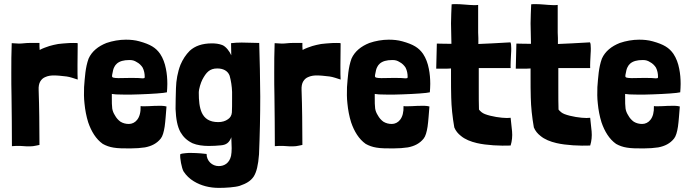

<svg xmlns="http://www.w3.org/2000/svg" viewBox="-20 -708 3349 934"><path d="M112 4C122 4 132 4 141 3C150 2 161 -1 172 -3C172 -34 171 -127 171 -141C171 -165 169 -248 168 -269C167 -288 170 -302 176 -312C182 -322 190 -329 200 -333C213 -339 227 -341 241 -341C262 -341 276 -339 304 -336C320 -334 342 -326 358 -321C357 -330 357 -357 357 -391C357 -400 358 -474 358 -497C358 -499 349 -499 339 -499C328 -499 316 -499 308 -498C294 -497 279 -496 263 -494C247 -491 233 -488 220 -484C208 -480 187 -473 173 -465C173 -473 171 -491 172 -481V-499H122C103 -499 91 -496 72 -496C68 -496 39 -498 37 -498C35 -450 35 -402 35 -355C35 -317 35 -280 36 -243C37 -161 38 -79 38 3C54 2 68 1 80 2C91 3 102 3 112 4Z M614 14C640 14 666 12 685 9C717 3 743 -10 762 -34C771 -45 777 -66 781 -92C785 -120 787 -155 790 -190C777 -194 755 -194 732 -193C714 -192 696 -191 681 -191C674 -191 669 -191 664 -192C665 -162 659 -140 647 -125C637 -112 622 -105 607 -105C593 -105 579 -108 566 -116C555 -124 546 -134 539 -147C532 -158 528 -168 526 -180C524 -195 524 -211 524 -233V-251C534 -249 552 -248 575 -248C600 -247 630 -248 659 -249C718 -251 778 -255 792 -259C793 -272 794 -286 794 -300C794 -325 792 -350 787 -374C782 -400 773 -425 759 -446C738 -476 712 -492 658 -507C637 -513 614 -515 592 -515C561 -515 527 -509 498 -499C478 -491 460 -481 445 -468C431 -456 419 -441 411 -423C395 -379 393 -333 389 -284C388 -258 388 -231 391 -205C394 -173 400 -142 409 -113C424 -69 447 -31 480 -8C496 1 513 7 532 10C553 14 584 14 614 14ZM672 -327C663 -328 648 -329 621 -329C591 -329 570 -328 556 -328C545 -328 538 -329 533 -330C527 -331 525 -334 525 -338C525 -342 526 -346 527 -351C529 -362 531 -373 536 -382C539 -388 543 -394 549 -399C562 -410 581 -416 610 -416C625 -416 634 -413 645 -406C657 -400 667 -390 674 -379C681 -365 684 -350 684 -334C684 -328 683 -327 672 -327Z M1045 206C1078 206 1124 203 1146 196C1178 185 1199 173 1214 151C1228 129 1236 96 1240 43C1244 -53 1246 -147 1246 -238C1245 -329 1244 -416 1241 -499C1212 -499 1185 -501 1156 -501C1138 -501 1121 -500 1104 -498L1105 -439C1097 -458 1079 -482 1061 -489C1045 -495 1028 -497 1011 -497C963 -497 928 -484 903 -461C884 -442 869 -419 858 -393C844 -357 837 -317 836 -279C835 -243 834 -209 834 -178C836 -129 843 -92 858 -65C872 -41 890 -24 917 -11C938 -2 967 2 995 2C1015 2 1036 1 1054 -1C1079 -3 1095 -12 1106 -42C1104 -42 1107 -15 1107 13C1107 26 1106 40 1104 50C1096 85 1072 100 1044 100C1012 100 985 75 985 41C977 40 967 39 956 38C942 37 925 36 910 36C900 36 891 36 884 37C873 38 864 39 857 42C854 59 864 111 873 126C886 146 903 162 923 174C959 196 1001 206 1045 206ZM1042 -114C998 -114 975 -132 962 -159C950 -185 947 -219 947 -257C947 -276 957 -306 964 -320C983 -356 1000 -375 1037 -375C1065 -375 1088 -364 1097 -340C1104 -315 1108 -288 1109 -261V-229C1109 -202 1109 -173 1108 -161C1107 -147 1100 -135 1089 -128C1077 -119 1060 -114 1042 -114Z M1391 4C1401 4 1411 4 1420 3C1429 2 1440 -1 1451 -3C1451 -34 1450 -127 1450 -141C1450 -165 1448 -248 1447 -269C1446 -288 1449 -302 1455 -312C1461 -322 1469 -329 1479 -333C1492 -339 1506 -341 1520 -341C1541 -341 1555 -339 1583 -336C1599 -334 1621 -326 1637 -321C1636 -330 1636 -357 1636 -391C1636 -400 1637 -474 1637 -497C1637 -499 1628 -499 1618 -499C1607 -499 1595 -499 1587 -498C1573 -497 1558 -496 1542 -494C1526 -491 1512 -488 1499 -484C1487 -480 1466 -473 1452 -465C1452 -473 1450 -491 1451 -481V-499H1401C1382 -499 1370 -496 1351 -496C1347 -496 1318 -498 1316 -498C1314 -450 1314 -402 1314 -355C1314 -317 1314 -280 1315 -243C1316 -161 1317 -79 1317 3C1333 2 1347 1 1359 2C1370 3 1381 3 1391 4Z M1893 14C1919 14 1945 12 1964 9C1996 3 2022 -10 2041 -34C2050 -45 2056 -66 2060 -92C2064 -120 2066 -155 2069 -190C2056 -194 2034 -194 2011 -193C1993 -192 1975 -191 1960 -191C1953 -191 1948 -191 1943 -192C1944 -162 1938 -140 1926 -125C1916 -112 1901 -105 1886 -105C1872 -105 1858 -108 1845 -116C1834 -124 1825 -134 1818 -147C1811 -158 1807 -168 1805 -180C1803 -195 1803 -211 1803 -233V-251C1813 -249 1831 -248 1854 -248C1879 -247 1909 -248 1938 -249C1997 -251 2057 -255 2071 -259C2072 -272 2073 -286 2073 -300C2073 -325 2071 -350 2066 -374C2061 -400 2052 -425 2038 -446C2017 -476 1991 -492 1937 -507C1916 -513 1893 -515 1871 -515C1840 -515 1806 -509 1777 -499C1757 -491 1739 -481 1724 -468C1710 -456 1698 -441 1690 -423C1674 -379 1672 -333 1668 -284C1667 -258 1667 -231 1670 -205C1673 -173 1679 -142 1688 -113C1703 -69 1726 -31 1759 -8C1775 1 1792 7 1811 10C1832 14 1863 14 1893 14ZM1951 -327C1942 -328 1927 -329 1900 -329C1870 -329 1849 -328 1835 -328C1824 -328 1817 -329 1812 -330C1806 -331 1804 -334 1804 -338C1804 -342 1805 -346 1806 -351C1808 -362 1810 -373 1815 -382C1818 -388 1822 -394 1828 -399C1841 -410 1860 -416 1889 -416C1904 -416 1913 -413 1924 -406C1936 -400 1946 -390 1953 -379C1960 -365 1963 -350 1963 -334C1963 -328 1962 -327 1951 -327Z M2464 0C2471 -23 2473 -45 2471 -69C2468 -100 2468 -97 2464 -135C2459 -135 2453 -134 2446 -134C2419 -134 2370 -141 2339 -153C2326 -158 2317 -166 2310 -175C2309 -205 2309 -237 2309 -272V-377H2464C2463 -388 2465 -429 2466 -445C2467 -455 2467 -465 2467 -473C2467 -487 2466 -497 2463 -502C2429 -500 2396 -498 2373 -497C2350 -496 2328 -495 2307 -494V-523L2306 -550V-684C2299 -683 2292 -683 2285 -683C2269 -683 2255 -685 2238 -686C2226 -687 2211 -688 2198 -688C2191 -688 2183 -688 2177 -687C2176 -671 2174 -609 2174 -594C2174 -576 2176 -511 2176 -495C2156 -495 2139 -495 2105 -496L2102 -374H2141C2152 -374 2163 -374 2174 -375V-332C2174 -299 2174 -266 2175 -234C2176 -188 2181 -139 2190 -88C2197 -71 2208 -58 2222 -47C2242 -30 2270 -19 2300 -12C2347 -1 2414 2 2464 0Z M2851 0C2858 -23 2860 -45 2858 -69C2855 -100 2855 -97 2851 -135C2846 -135 2840 -134 2833 -134C2806 -134 2757 -141 2726 -153C2713 -158 2704 -166 2697 -175C2696 -205 2696 -237 2696 -272V-377H2851C2850 -388 2852 -429 2853 -445C2854 -455 2854 -465 2854 -473C2854 -487 2853 -497 2850 -502C2816 -500 2783 -498 2760 -497C2737 -496 2715 -495 2694 -494V-523L2693 -550V-684C2686 -683 2679 -683 2672 -683C2656 -683 2642 -685 2625 -686C2613 -687 2598 -688 2585 -688C2578 -688 2570 -688 2564 -687C2563 -671 2561 -609 2561 -594C2561 -576 2563 -511 2563 -495C2543 -495 2526 -495 2492 -496L2489 -374H2528C2539 -374 2550 -374 2561 -375V-332C2561 -299 2561 -266 2562 -234C2563 -188 2568 -139 2577 -88C2584 -71 2595 -58 2609 -47C2629 -30 2657 -19 2687 -12C2734 -1 2801 2 2851 0Z M3111 14C3137 14 3163 12 3182 9C3214 3 3240 -10 3259 -34C3268 -45 3274 -66 3278 -92C3282 -120 3284 -155 3287 -190C3274 -194 3252 -194 3229 -193C3211 -192 3193 -191 3178 -191C3171 -191 3166 -191 3161 -192C3162 -162 3156 -140 3144 -125C3134 -112 3119 -105 3104 -105C3090 -105 3076 -108 3063 -116C3052 -124 3043 -134 3036 -147C3029 -158 3025 -168 3023 -180C3021 -195 3021 -211 3021 -233V-251C3031 -249 3049 -248 3072 -248C3097 -247 3127 -248 3156 -249C3215 -251 3275 -255 3289 -259C3290 -272 3291 -286 3291 -300C3291 -325 3289 -350 3284 -374C3279 -400 3270 -425 3256 -446C3235 -476 3209 -492 3155 -507C3134 -513 3111 -515 3089 -515C3058 -515 3024 -509 2995 -499C2975 -491 2957 -481 2942 -468C2928 -456 2916 -441 2908 -423C2892 -379 2890 -333 2886 -284C2885 -258 2885 -231 2888 -205C2891 -173 2897 -142 2906 -113C2921 -69 2944 -31 2977 -8C2993 1 3010 7 3029 10C3050 14 3081 14 3111 14ZM3169 -327C3160 -328 3145 -329 3118 -329C3088 -329 3067 -328 3053 -328C3042 -328 3035 -329 3030 -330C3024 -331 3022 -334 3022 -338C3022 -342 3023 -346 3024 -351C3026 -362 3028 -373 3033 -382C3036 -388 3040 -394 3046 -399C3059 -410 3078 -416 3107 -416C3122 -416 3131 -413 3142 -406C3154 -400 3164 -390 3171 -379C3178 -365 3181 -350 3181 -334C3181 -328 3180 -327 3169 -327Z"/></svg>

Font: Londrina Solid CC
Style: CC
Weight: 400
Designer: Marcelo Magalhaes
Foundry: Tipos Pereira
Version: Version 1.003;FEAKit 1.0